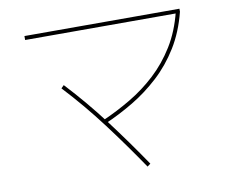

<svg xmlns="http://www.w3.org/2000/svg" viewBox="-80 -805 1161 954"><g transform="rotate(-10 500.0 -328.5)"><path d="M422 -203 414 -221Q487 -253 557 -294.5Q627 -336 687 -391.5Q747 -447 792.5 -520.5Q838 -594 862 -691L870 -681H100V-701H882V-686Q857 -587 810 -511Q763 -435 700.5 -377.5Q638 -320 567 -277.5Q496 -235 422 -203ZM590 44Q508 -77 421 -192.5Q334 -308 236 -413L250 -427Q349 -321 436.5 -205Q524 -89 606 32Z"/></g></svg>

Font: Murecho Thin Thin
Style: Regular
Weight: 250
Version: Version 1.010